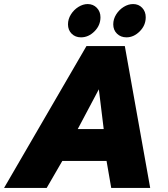

<svg xmlns="http://www.w3.org/2000/svg" viewBox="-50 -926 830 946"><path d="M285 -806Q285 -832 299.5 -855Q314 -878 336.5 -892Q359 -906 382 -906Q409 -906 427 -887.5Q445 -869 445 -841Q445 -801 415.5 -771.5Q386 -742 349 -742Q321 -742 303 -760Q285 -778 285 -806ZM508 -806Q508 -832 522.5 -855Q537 -878 559.5 -892Q582 -906 606 -906Q633 -906 650.5 -887.5Q668 -869 668 -841Q668 -801 638.5 -771.5Q609 -742 573 -742Q545 -742 526.5 -760Q508 -778 508 -806ZM376 -699H565L690 0H498L475 -133H257L180 0H-30ZM461 -290 437 -486 333 -290Z"/></svg>

Font: Readiness ExtraBold
Style: Italic
Weight: 800
Italic angle: -12°
Designer: Katatrad Team
Foundry: CadsonDemak
Version: Version 1.00;January 16, 2020;FontCreator 12.0.0.2550 64-bit